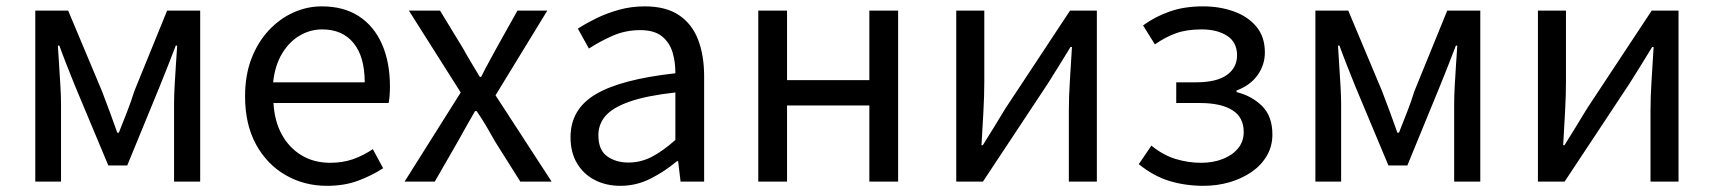

<svg xmlns="http://www.w3.org/2000/svg" viewBox="-20 -577 5445 610"><path d="M92.1 0V-543.4H196.5L303.8 -287.8Q316.6 -253.8 328.9 -221.2Q341.1 -188.6 352.6 -155.5H357.6Q370.6 -188.6 383.5 -221.2Q396.3 -253.8 406.9 -287.8L511 -543.4H616V0H533V-245.5Q533 -269.7 534.7 -302.7Q536.4 -335.7 538.8 -370.1Q541.1 -404.5 542.9 -432.2H538.5Q526.5 -400.3 513.3 -367.3Q500 -334.2 488 -304L384.3 -51.4H324.1L218.4 -304Q206.4 -334.2 193.1 -367.5Q179.9 -400.7 168.5 -432.2H163.9Q165.6 -404.5 167.8 -370.1Q170 -335.7 172 -302.7Q173.9 -269.7 173.9 -245.5V0Z M1018.7 13.4Q946.5 13.4 887.4 -20.6Q828.3 -54.6 793.4 -118.2Q758.6 -181.9 758.6 -271Q758.6 -337.5 778.6 -390.1Q798.7 -442.7 833.5 -480.1Q868.4 -517.6 912 -537.2Q955.6 -556.8 1002.4 -556.8Q1071.6 -556.8 1119.8 -525.7Q1168 -494.5 1193.4 -437.1Q1218.9 -379.7 1218.9 -301.7Q1218.9 -287.4 1217.9 -274.1Q1217 -260.7 1214.6 -249.7H848.9Q852 -192.4 875.3 -149.8Q898.7 -107.2 938.1 -83.5Q977.4 -59.8 1029.3 -59.8Q1068.8 -59.8 1101.5 -71.2Q1134.1 -82.7 1164.5 -103.1L1197.3 -42.5Q1161.8 -19.4 1118 -3Q1074.2 13.4 1018.7 13.4ZM847.7 -315.5H1138.7Q1138.7 -397.1 1103.2 -440.3Q1067.8 -483.6 1003.5 -483.6Q965.5 -483.6 932.1 -463.9Q898.7 -444.3 876.2 -406.9Q853.7 -369.6 847.7 -315.5Z M1265.4 0 1443.7 -283.2 1279 -543.4H1377.9L1450.6 -424.1Q1463.4 -400.9 1476.9 -378.5Q1490.4 -356.2 1504.3 -332.8H1508.7Q1520.3 -356.2 1532.5 -378.5Q1544.6 -400.9 1557.3 -424.1L1624 -543.4H1718.9L1554.3 -274.2L1732.6 0H1633.1L1553 -127.2Q1539.4 -151.8 1524.8 -176.5Q1510.1 -201.2 1494.3 -224.2H1489.3Q1475.6 -201.2 1462.1 -176.7Q1448.5 -152.2 1434.5 -127.2L1361.3 0Z M1951.2 13.4Q1905.9 13.4 1870.1 -4.9Q1834.2 -23.2 1813.4 -57.9Q1792.6 -92.5 1792.6 -141.3Q1792.6 -230.1 1872.5 -277.5Q1952.3 -325 2125.7 -344.2Q2126.1 -379.4 2116.8 -410.5Q2107.5 -441.7 2083.2 -461.5Q2058.9 -481.3 2014 -481.3Q1966.6 -481.3 1925.1 -462.8Q1883.7 -444.3 1851 -422.7L1815.9 -486Q1841 -502.3 1873.8 -518.5Q1906.6 -534.7 1945.9 -545.7Q1985.1 -556.8 2028.5 -556.8Q2095.2 -556.8 2136.8 -529.1Q2178.3 -501.4 2197.7 -451.5Q2217.1 -401.6 2217.1 -334V0H2142.2L2134.5 -64.9H2130.7Q2092.6 -32.7 2047.3 -9.7Q2001.9 13.4 1951.2 13.4ZM1976.8 -60.6Q2016 -60.6 2051.3 -79Q2086.5 -97.4 2125.7 -132.4V-283.2Q2034.7 -273.1 1980.8 -254.3Q1927 -235.5 1904 -209.1Q1881.1 -182.6 1881.1 -147.4Q1881.1 -100.4 1908.9 -80.5Q1936.6 -60.6 1976.8 -60.6Z M2389.1 0V-543.4H2480.5V-322.5H2742V-543.4H2833.4V0H2742V-241.9H2480.5V0Z M3018.1 0V-543.4H3107.2V-316.1Q3107.2 -273.5 3104.3 -220.9Q3101.4 -168.3 3098.3 -115.7H3102.5Q3118.3 -141.1 3138.8 -174.2Q3159.4 -207.3 3174.2 -232.3L3379.7 -543.4H3464.8V0H3375.8V-226.7Q3375.8 -269.9 3379.2 -322.5Q3382.5 -375.1 3385.7 -427.7H3381.1Q3365.9 -402.7 3345.2 -369.2Q3324.6 -335.7 3308.8 -311.1L3102.9 0Z M3803.5 13.4Q3747.3 13.4 3696.7 -1.6Q3646 -16.7 3598 -55.4L3638.1 -114.4Q3675.1 -84.1 3715.1 -71.9Q3755.1 -59.8 3795.9 -59.8Q3833.8 -59.8 3864.4 -71.7Q3895.1 -83.5 3913.2 -105.4Q3931.4 -127.2 3931.4 -157.8Q3931.4 -204.3 3895.3 -227Q3859.1 -249.7 3792.5 -249.7H3717V-315.5H3779.8Q3845.1 -315.5 3877.6 -338.6Q3910.2 -361.8 3910.2 -401.4Q3910.2 -442.7 3878.7 -463.2Q3847.2 -483.6 3797.4 -483.6Q3749.9 -483.6 3716 -471.3Q3682.2 -459.1 3649.2 -436L3611.6 -496.3Q3650.1 -524.3 3696.4 -540.5Q3742.7 -556.8 3802.1 -556.8Q3855 -556.8 3899.7 -540.8Q3944.5 -524.8 3971.5 -492.5Q3998.6 -460.1 3998.6 -410.5Q3998.6 -371 3975.5 -338.4Q3952.4 -305.9 3908.6 -289.4V-284.4Q3956.8 -272.6 3989.6 -240.2Q4022.5 -207.8 4022.5 -149.6Q4022.5 -112.1 4004.7 -81.9Q3987 -51.8 3956.4 -30.7Q3925.8 -9.6 3886.5 1.9Q3847.2 13.4 3803.5 13.4Z M4159.1 0V-543.4H4263.5L4370.8 -287.8Q4383.6 -253.8 4395.9 -221.2Q4408.1 -188.6 4419.6 -155.5H4424.6Q4437.6 -188.6 4450.5 -221.2Q4463.3 -253.8 4473.9 -287.8L4578 -543.4H4683V0H4600V-245.5Q4600 -269.7 4601.7 -302.7Q4603.4 -335.7 4605.8 -370.1Q4608.1 -404.5 4609.9 -432.2H4605.5Q4593.5 -400.3 4580.3 -367.3Q4567 -334.2 4555 -304L4451.3 -51.4H4391.1L4285.4 -304Q4273.4 -334.2 4260.1 -367.5Q4246.9 -400.7 4235.5 -432.2H4230.9Q4232.6 -404.5 4234.8 -370.1Q4237 -335.7 4239 -302.7Q4240.9 -269.7 4240.9 -245.5V0Z M4866.1 0V-543.4H4955.2V-316.1Q4955.2 -273.5 4952.3 -220.9Q4949.4 -168.3 4946.3 -115.7H4950.5Q4966.3 -141.1 4986.8 -174.2Q5007.4 -207.3 5022.2 -232.3L5227.7 -543.4H5312.8V0H5223.8V-226.7Q5223.8 -269.9 5227.2 -322.5Q5230.5 -375.1 5233.7 -427.7H5229.1Q5213.9 -402.7 5193.2 -369.2Q5172.6 -335.7 5156.8 -311.1L4950.9 0Z"/></svg>

Font: Noto Sans KR Thin
Style: Regular
Weight: 100
Designer: Ryoko NISHIZUKA 西塚涼子 (kana, bopomofo & ideographs); Paul D. Hunt (Latin, Greek & Cyrillic); Sandoll Communications 산돌커뮤니
Foundry: Adobe
Version: Version 2.004-H2;hotconv 1.0.118;makeotfexe 2.5.65603